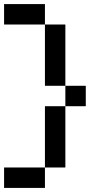

<svg xmlns="http://www.w3.org/2000/svg" viewBox="-20 -920 540 940"><path d="M0 0V-100H200V0ZM0 -800V-900H200V-800ZM200 -100V-400H300V-100ZM200 -500V-800H300V-500ZM300 -500H400V-400H300Z"/></svg>

Font: Galmuri9 Regular
Style: Regular
Weight: 400
Designer: Lee Minseo (quiple)
Version: Version 2.399;hotconv 1.1.1;makeotfexe 2.6.0 DEVELOPMENT